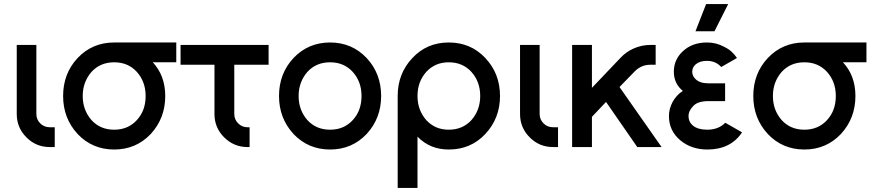

<svg xmlns="http://www.w3.org/2000/svg" viewBox="-20 -720 4269 940"><path d="M62 -500V-162Q62 -95 109 -48Q156 0 224 0H248V-97H224Q196 -97 177 -116Q158 -135 158 -162V-500Z M539 -512Q432 -512 360 -436Q289 -360 289 -250Q289 -141 360 -64Q432 12 539 12Q646 12 718 -64Q789 -141 789 -250Q789 -275 785 -298.5Q781 -322 773 -343Q765 -364 753.5 -382Q742 -400 728 -415H843V-512ZM539 -415Q607 -415 650 -368Q693 -320 693 -250Q693 -215 682.5 -185.5Q672 -156 650 -132Q607 -85 539 -85Q471 -85 428 -132Q385 -181 385 -250Q385 -285 396 -314.5Q407 -344 428 -368Q471 -415 539 -415Z M864 -500V-403H1030V-162Q1030 -95 1077 -48Q1125 0 1192 0H1202V-97H1192Q1165 -97 1146 -116Q1127 -135 1127 -162V-403H1295V-500Z M1596 -512Q1489 -512 1417 -436Q1346 -360 1346 -250Q1346 -141 1417 -64Q1489 12 1596 12Q1703 12 1775 -64Q1846 -141 1846 -250Q1846 -360 1775 -436Q1703 -512 1596 -512ZM1596 -415Q1664 -415 1707 -368Q1750 -320 1750 -250Q1750 -215 1739.5 -185.5Q1729 -156 1707 -132Q1664 -85 1596 -85Q1528 -85 1485 -132Q1442 -181 1442 -250Q1442 -285 1453 -314.5Q1464 -344 1485 -368Q1528 -415 1596 -415Z M2177 -415Q2245 -415 2288 -368Q2331 -320 2331 -250Q2331 -181 2288 -132Q2245 -85 2177 -85Q2110 -85 2067 -132Q2024 -181 2024 -250Q2024 -320 2067 -368Q2110 -415 2177 -415ZM2177 -512Q2070 -512 1999 -436Q1927 -360 1927 -250V200H2024V-51Q2085 12 2177 12Q2285 12 2356 -64Q2428 -141 2428 -250Q2428 -360 2356 -436Q2285 -512 2177 -512Z M2526 -500V-162Q2526 -95 2573 -48Q2620 0 2688 0H2712V-97H2688Q2660 -97 2641 -116Q2622 -135 2622 -162V-500Z M2781 -500V0H2878V-148L2947 -221L3100 0H3219L3013 -294L3088 -371Q3120 -403 3164 -403H3190V-500H3164Q3121 -500 3081 -482Q3063 -474 3047 -462.5Q3031 -451 3017 -436L2878 -290V-500Z M3530 -312H3449Q3407 -312 3386 -332Q3369 -348 3369 -369Q3369 -390 3386 -405Q3406 -422 3441 -422Q3484 -422 3511 -392L3588 -436Q3577 -453 3561.5 -467Q3546 -481 3525 -491Q3487 -512 3441 -512Q3369 -512 3323 -469Q3279 -428 3279 -369Q3279 -311 3323 -275Q3306 -264 3294 -250.5Q3282 -237 3273 -221Q3255 -187 3255 -152Q3255 -79 3312 -32Q3366 12 3443 12Q3557 12 3613 -72L3531 -119Q3497 -85 3443 -85Q3398 -85 3374 -104Q3351 -122 3351 -152Q3351 -178 3375 -202Q3397 -225 3449 -225H3530ZM3385 -567H3478L3545 -700H3437Z M3918 -512Q3811 -512 3739 -436Q3668 -360 3668 -250Q3668 -141 3739 -64Q3811 12 3918 12Q4025 12 4097 -64Q4168 -141 4168 -250Q4168 -275 4164 -298.5Q4160 -322 4152 -343Q4144 -364 4132.5 -382Q4121 -400 4107 -415H4222V-512ZM3918 -415Q3986 -415 4029 -368Q4072 -320 4072 -250Q4072 -215 4061.5 -185.5Q4051 -156 4029 -132Q3986 -85 3918 -85Q3850 -85 3807 -132Q3764 -181 3764 -250Q3764 -285 3775 -314.5Q3786 -344 3807 -368Q3850 -415 3918 -415Z"/></svg>

Font: Unageo
Style: Medium
Weight: 500
Designer: Richard Sepsi
Foundry: Richard Sepsi
Version: Version 2.000